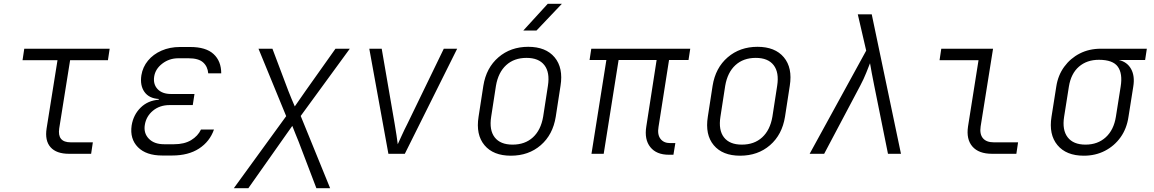

<svg xmlns="http://www.w3.org/2000/svg" viewBox="-20 -805 6040 1005"><path d="M341 0Q275 0 244.5 -34.5Q214 -69 224 -133L281 -490H98L107 -550H554L545 -490H347L290 -133Q279 -60 350 -60H466L457 0Z M881 9H829Q745 9 702 -34.5Q659 -78 669 -148Q678 -204 716 -241.5Q754 -279 811 -283V-287Q760 -290 736 -324Q712 -358 720 -411Q727 -454 754.5 -487.5Q782 -521 825.5 -540Q869 -559 922 -559H976Q1058 -559 1098 -522Q1138 -485 1138 -421H1070Q1067 -457 1043 -478.5Q1019 -500 967 -500H913Q866 -500 829.5 -472Q793 -444 787 -404Q781 -364 805 -338.5Q829 -313 876 -313H998L989 -255H868Q816 -255 780.5 -225.5Q745 -196 738 -151Q731 -108 759 -79Q787 -50 839 -50H891Q945 -50 980.5 -71.5Q1016 -93 1032 -127H1100Q1078 -64 1022 -27.5Q966 9 881 9Z M1204 180 1478 -197 1333 -550H1406L1489 -330Q1495 -313 1505.5 -289Q1516 -265 1523 -248Q1535 -265 1551.5 -289Q1568 -313 1580 -330L1736 -550H1811L1554 -198L1708 180H1636L1543 -64Q1537 -80 1526.5 -104.5Q1516 -129 1510 -146Q1497 -129 1480.5 -104.5Q1464 -80 1452 -64L1280 180Z M2013 0 1913 -550H1978L2046 -156Q2051 -127 2055.5 -97Q2060 -67 2062 -50Q2070 -67 2083.5 -97Q2097 -127 2112 -156L2303 -550H2373L2099 0Z M2654 10Q2562 10 2516 -45Q2470 -100 2485 -194L2510 -356Q2525 -450 2589 -505Q2653 -560 2745 -560Q2837 -560 2883 -505Q2929 -450 2914 -356L2889 -194Q2874 -100 2810.5 -45Q2747 10 2654 10ZM2663 -48Q2728 -48 2769.5 -86Q2811 -124 2823 -194L2848 -356Q2859 -426 2829.5 -464Q2800 -502 2736 -502Q2671 -502 2629.5 -464Q2588 -426 2576 -356L2551 -194Q2540 -124 2569.5 -86Q2599 -48 2663 -48ZM2719 -645 2847 -785H2921L2788 -645Z M3481 5Q3416 5 3384 -35Q3352 -75 3363 -143L3417 -491H3218L3140 0H3076L3154 -491H3066L3075 -550H3593L3584 -491H3482L3427 -141Q3420 -101 3437 -78.5Q3454 -56 3488 -56H3515L3505 5Z M3854 10Q3762 10 3716 -45Q3670 -100 3685 -194L3710 -356Q3725 -450 3789 -505Q3853 -560 3945 -560Q4037 -560 4083 -505Q4129 -450 4114 -356L4089 -194Q4074 -100 4010.5 -45Q3947 10 3854 10ZM3863 -48Q3928 -48 3969.5 -86Q4011 -124 4023 -194L4048 -356Q4059 -426 4029.5 -464Q4000 -502 3936 -502Q3871 -502 3829.5 -464Q3788 -426 3776 -356L3751 -194Q3740 -124 3769.5 -86Q3799 -48 3863 -48Z M4218 0 4514 -540 4470 -730H4543L4696 0H4628L4556 -357Q4549 -391 4543 -423.5Q4537 -456 4534 -474Q4527 -456 4514 -423.5Q4501 -391 4483 -357L4294 0Z M5173 0Q5103 0 5070 -38Q5037 -76 5047 -143L5102 -490H4898L4907 -550H5178L5113 -143Q5107 -103 5125 -81.5Q5143 -60 5182 -60H5309L5300 0Z M5653 10Q5561 10 5515 -45.5Q5469 -101 5484 -194L5509 -352Q5518 -411 5550.5 -455.5Q5583 -500 5632 -525Q5681 -550 5742 -550H5983L5974 -491H5836Q5880 -481 5900.5 -444Q5921 -407 5912 -352L5887 -194Q5878 -132 5845.5 -86.5Q5813 -41 5763.5 -15.5Q5714 10 5653 10ZM5662 -48Q5726 -48 5768 -86.5Q5810 -125 5821 -194L5846 -352Q5857 -420 5831 -456Q5805 -492 5732 -492Q5669 -492 5627.5 -456Q5586 -420 5575 -352L5550 -194Q5539 -125 5568.5 -86.5Q5598 -48 5662 -48Z"/></svg>

Font: NKDuy Mono ExtraLight
Style: Italic
Weight: 200
Italic angle: -9°
Monospace: yes
Designer: NKDuy
Foundry: NKDuy
Version: Version 2.251; ttfautohint (v1.8.4.7-5d5b)